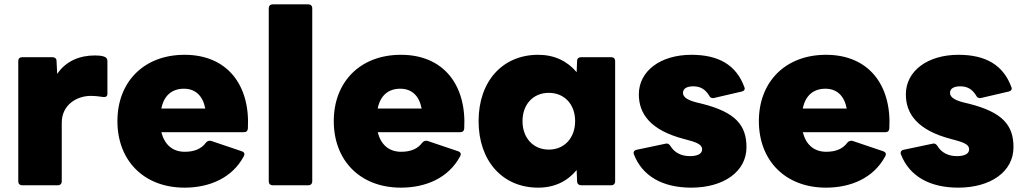

<svg xmlns="http://www.w3.org/2000/svg" viewBox="-20 -810 4704 883"><path d="M82 42H246C257 42 264 35 264 24V-245C264 -332 338 -369 397 -369C420 -369 438 -366 454 -364C466 -362 474 -367 474 -378V-530C474 -540 468 -547 458 -550C446 -554 431 -555 416 -555C346 -555 283 -529 243 -470L240 -530C240 -541 232 -547 221 -547H82C71 -547 64 -540 64 -530V24C64 35 71 42 82 42Z M829 53C941 53 1047 10 1101 -91C1103 -95 1104 -98 1104 -101C1104 -107 1100 -111 1093 -114L951 -162C942 -164 934 -162 927 -154C906 -125 873 -112 830 -112C774 -112 737 -144 722 -202H1101C1113 -202 1119 -208 1120 -219C1131 -419 1025 -558 829 -558C641 -558 520 -433 520 -253C520 -72 641 53 829 53ZM924 -311H722C734 -371 771 -402 826 -402C879 -402 913 -369 924 -311Z M1234 42H1398C1409 42 1416 35 1416 24V-772C1416 -783 1409 -790 1398 -790H1234C1223 -790 1216 -783 1216 -772V24C1216 35 1223 42 1234 42Z M1824 53C1936 53 2042 10 2096 -91C2098 -95 2099 -98 2099 -101C2099 -107 2095 -111 2088 -114L1946 -162C1937 -164 1929 -162 1922 -154C1901 -125 1868 -112 1825 -112C1769 -112 1732 -144 1717 -202H2096C2108 -202 2114 -208 2115 -219C2126 -419 2020 -558 1824 -558C1636 -558 1515 -433 1515 -253C1515 -72 1636 53 1824 53ZM1919 -311H1717C1729 -371 1766 -402 1821 -402C1874 -402 1908 -369 1919 -311Z M2455 53C2530 53 2589 24 2632 -28L2634 24C2634 35 2642 42 2652 42H2791C2802 42 2809 35 2809 24V-530C2809 -540 2802 -547 2791 -547H2652C2642 -547 2634 -541 2634 -530L2632 -478C2589 -529 2530 -558 2455 -558C2291 -558 2181 -436 2181 -253C2181 -70 2291 53 2455 53ZM2383 -253C2383 -330 2432 -383 2504 -383C2576 -383 2625 -330 2625 -253C2625 -176 2576 -122 2504 -122C2432 -122 2383 -176 2383 -253Z M3159 53C3307 53 3413 -20 3413 -133C3413 -234 3363 -294 3208 -333L3187 -338C3142 -349 3121 -363 3121 -383C3121 -404 3141 -413 3168 -413C3203 -413 3224 -398 3241 -371C3245 -363 3250 -359 3258 -359C3259 -359 3261 -359 3262 -359L3391 -389C3400 -391 3405 -396 3405 -403C3405 -405 3404 -407 3403 -410C3366 -511 3285 -558 3160 -558C3017 -558 2918 -483 2918 -376C2918 -286 2972 -211 3125 -171L3147 -165C3196 -152 3209 -140 3209 -123C3209 -102 3187 -92 3152 -92C3115 -92 3082 -107 3063 -139C3058 -146 3053 -150 3046 -150C3044 -150 3042 -149 3040 -149L2907 -121C2899 -119 2894 -114 2894 -108C2894 -106 2894 -103 2895 -101C2933 -1 3026 53 3159 53Z M3779 53C3891 53 3997 10 4051 -91C4053 -95 4054 -98 4054 -101C4054 -107 4050 -111 4043 -114L3901 -162C3892 -164 3884 -162 3877 -154C3856 -125 3823 -112 3780 -112C3724 -112 3687 -144 3672 -202H4051C4063 -202 4069 -208 4070 -219C4081 -419 3975 -558 3779 -558C3591 -558 3470 -433 3470 -253C3470 -72 3591 53 3779 53ZM3874 -311H3672C3684 -371 3721 -402 3776 -402C3829 -402 3863 -369 3874 -311Z M4387 53C4535 53 4641 -20 4641 -133C4641 -234 4591 -294 4436 -333L4415 -338C4370 -349 4349 -363 4349 -383C4349 -404 4369 -413 4396 -413C4431 -413 4452 -398 4469 -371C4473 -363 4478 -359 4486 -359C4487 -359 4489 -359 4490 -359L4619 -389C4628 -391 4633 -396 4633 -403C4633 -405 4632 -407 4631 -410C4594 -511 4513 -558 4388 -558C4245 -558 4146 -483 4146 -376C4146 -286 4200 -211 4353 -171L4375 -165C4424 -152 4437 -140 4437 -123C4437 -102 4415 -92 4380 -92C4343 -92 4310 -107 4291 -139C4286 -146 4281 -150 4274 -150C4272 -150 4270 -149 4268 -149L4135 -121C4127 -119 4122 -114 4122 -108C4122 -106 4122 -103 4123 -101C4161 -1 4254 53 4387 53Z"/></svg>

Font: LINE Seed JP_OTF ExtraBold
Style: Regular
Weight: 800
Designer: LY Corporation & Fontrix & Fontworks
Version: Version 1.013